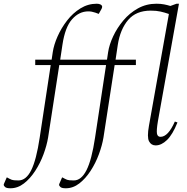

<svg xmlns="http://www.w3.org/2000/svg" viewBox="-136 -770 1004 1030"><path d="M-80 240Q-101 240 -108.5 233.5Q-116 227 -116 221Q-116 218 -113 212L-100 182H-98L-85 189Q-73 196 -60.5 197Q-48 198 -37 198Q4 198 31.5 143Q59 88 77 -32L136 -421H53V-450H141L147 -490Q153 -530 173 -575Q193 -620 224 -660Q255 -700 295.5 -725Q336 -750 383 -750Q395 -750 403 -746Q412 -741 412 -734Q412 -729 409 -723L394 -696H392L376 -702Q356 -709 338 -709Q288 -709 250.5 -666.5Q213 -624 199 -530L187 -450H438L444 -490Q450 -530 471 -575Q492 -620 525.5 -660Q559 -700 604 -725Q649 -750 703 -750Q726 -750 744 -746.5Q762 -743 778 -738L811 -750H824L711 -119Q703 -71 706 -53.5Q709 -36 725 -36Q766 -36 802 -118L816 -113Q790 -48 760 -19Q730 10 699 10Q675 10 663.5 -12Q652 -34 663 -95L770 -695Q747 -703 725 -708Q703 -713 673 -713Q594 -713 551.5 -663Q509 -613 496 -530L484 -450H593V-421H479L419 -32Q412 10 394.5 57.5Q377 105 350 146.5Q323 188 289.5 214Q256 240 217 240Q196 240 188.5 233.5Q181 227 181 221Q181 218 184 212L197 182H199L212 189Q224 196 236.5 197Q249 198 260 198Q300 198 328 143Q356 88 374 -32L433 -421H182L122 -32Q115 10 97.5 57.5Q80 105 53 146.5Q26 188 -7.5 214Q-41 240 -80 240Z"/></svg>

Font: Spectral SC ExtraLight
Style: Italic
Weight: 275
Italic angle: -10°
Designer: Jean-Baptiste Levee
Foundry: Production Type
Version: Version 2.001